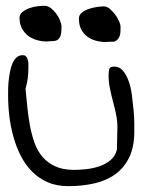

<svg xmlns="http://www.w3.org/2000/svg" viewBox="-20 -637 496 657"><path d="M7.8 -306.6V-328.1Q7.8 -341.8 9.3 -357.4Q10.7 -373 13.7 -389.2Q16.6 -405.3 22 -418.5Q27.3 -431.6 36.1 -439.9Q44.9 -448.2 57.6 -448.2Q65.4 -448.2 69.3 -443.8Q73.2 -439.5 75.2 -432.1Q77.1 -424.8 77.1 -418V-405.3Q77.1 -394.5 76.7 -386.7Q76.2 -378.9 75.2 -370.6Q74.2 -362.3 72.3 -353.5Q70.3 -344.7 67.4 -333Q70.3 -301.8 73.7 -268.6Q77.1 -235.4 83 -204.6Q88.9 -173.8 98.6 -147Q108.4 -120.1 125.5 -100.1Q142.6 -80.1 168.9 -67.9Q195.3 -55.7 233.4 -55.7Q252 -55.7 274.4 -58.1Q296.9 -60.5 318.4 -67.4Q339.8 -74.2 356.9 -87.9Q374 -101.6 379.9 -124Q379.9 -127.9 380.4 -138.7Q380.9 -149.4 380.9 -161.6Q380.9 -173.8 381.3 -184.6Q381.8 -195.3 381.8 -200.2Q381.8 -223.6 377 -246.6Q372.1 -269.5 366.2 -291.5Q360.4 -313.5 356 -335Q351.6 -356.4 351.6 -379.9Q351.6 -392.6 354 -400.9Q356.4 -409.2 371.1 -409.2Q388.7 -409.2 400.4 -395.5Q412.1 -381.8 419.9 -360.4Q427.7 -338.9 431.2 -312.5Q434.6 -286.1 437 -260.7Q439.5 -235.4 439.5 -214.8V-185.5Q439.5 -134.8 422.4 -99.1Q405.3 -63.5 375.5 -41.5Q345.7 -19.5 304.2 -9.8Q262.7 0 213.9 0Q173.8 0 143.6 -13.2Q113.3 -26.4 90.3 -49.3Q67.4 -72.3 51.8 -102.5Q36.1 -132.8 26.4 -167.5Q16.6 -202.1 12.2 -237.8Q7.8 -273.4 7.8 -306.6ZM46.9 -576.2Q46.9 -587.9 57.1 -596.2Q67.4 -604.5 81.5 -609.4Q95.7 -614.3 109.9 -615.7Q124 -617.2 131.8 -617.2Q143.6 -617.2 153.8 -609.4Q164.1 -601.6 172.4 -590.3Q180.7 -579.1 185.5 -566.9Q190.4 -554.7 190.4 -545.9Q190.4 -538.1 189.9 -530.8Q189.5 -523.4 188 -517.1Q186.5 -510.7 181.6 -504.9Q176.8 -499 168 -497.1Q166 -497.1 162.1 -496.6Q158.2 -496.1 153.8 -496.1Q149.4 -496.1 145.5 -495.6Q141.6 -495.1 139.6 -495.1Q123 -495.1 106 -500Q88.9 -504.9 76.2 -514.6Q63.5 -524.4 55.2 -539.6Q46.9 -554.7 46.9 -576.2ZM250 -573.2Q250 -585.9 260.7 -594.2Q271.5 -602.5 285.2 -606.9Q298.8 -611.3 313 -613.3Q327.1 -615.2 335 -615.2Q345.7 -615.2 355.5 -606.9Q365.2 -598.6 373.5 -587.9Q381.8 -577.1 387.2 -564.9Q392.6 -552.7 392.6 -543Q392.6 -535.2 392.1 -527.8Q391.6 -520.5 389.6 -514.2Q387.7 -507.8 382.8 -502.4Q377.9 -497.1 370.1 -494.1Q368.2 -494.1 364.3 -494.1Q360.4 -494.1 356 -494.1Q351.6 -494.1 347.2 -493.7Q342.8 -493.2 341.8 -493.2Q325.2 -493.2 308.6 -497.6Q292 -502 278.8 -511.7Q265.6 -521.5 257.8 -536.6Q250 -551.8 250 -573.2Z"/></svg>

Font: Swanky and Moo Moo
Style: Regular
Weight: 400
Designer: Kimberly Geswein
Foundry: Kimberly Geswein
Version: Version 1.002 2001